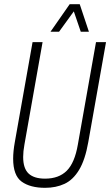

<svg xmlns="http://www.w3.org/2000/svg" viewBox="-20 -888 528 920"><path d="M196 12Q125 12 84 -17.5Q43 -47 43 -128Q43 -145 45 -165Q47 -185 51 -207L136 -686H184L97 -195Q94 -179 92.5 -164Q91 -149 91 -136Q91 -81 117 -56.5Q143 -32 196 -32Q262 -32 300 -70Q338 -108 353 -195L440 -686H488L403 -207Q388 -122 359 -74Q330 -26 289 -7Q248 12 196 12ZM222 -736 314 -868H362L406 -736H367L326 -856H350L263 -736Z"/></svg>

Font: Archivo ExtraCondensed Thin
Style: Italic
Weight: 250
Width: 2
Italic angle: -10°
Designer: Hector Gatti
Foundry: Omnibus-Type
Version: Version 2.001